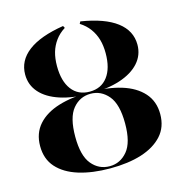

<svg xmlns="http://www.w3.org/2000/svg" viewBox="-92 -667 723 762"><g transform="rotate(-15 269.5 -286.0)"><path d="M269.4 11.3Q196 11.3 140.3 -6Q84.7 -23.4 53.6 -58.1Q22.6 -92.7 22.6 -146Q22.6 -198.4 53.6 -233.5Q84.7 -268.5 140.3 -285.5Q196 -302.4 269.4 -302.4Q342.7 -302.4 398 -285.5Q453.2 -268.5 484.7 -233.5Q516.1 -198.4 516.1 -146Q516.1 -92.7 484.7 -58.1Q453.2 -23.4 398.4 -6Q343.5 11.3 269.4 11.3ZM269.4 2.4Q312.9 2.4 342.3 -32.7Q371.8 -67.7 371.8 -146Q371.8 -225 342.3 -260.1Q312.9 -295.2 269.4 -295.2Q225 -295.2 196 -260.1Q166.9 -225 166.9 -146Q166.9 -67.7 196 -32.7Q225 2.4 269.4 2.4ZM269.4 -296Q198.4 -296 146.4 -312.9Q94.4 -329.8 66.5 -361.3Q38.7 -392.7 38.7 -435.5Q38.7 -492.7 87.9 -530.2Q137.1 -567.7 233.9 -583.1L238.7 -574.2Q214.5 -558.9 199.2 -537.9Q183.9 -516.9 176.6 -491.9Q169.4 -466.9 169.4 -435.5Q169.4 -373.4 195.6 -338.7Q221.8 -304 269.4 -304Q316.9 -304 343.1 -338.7Q369.4 -373.4 369.4 -435.5Q369.4 -466.9 362.1 -491.9Q354.8 -516.9 339.5 -537.9Q324.2 -558.9 300 -574.2L304.8 -583.1Q401.6 -567.7 450.8 -530.2Q500 -492.7 500 -435.5Q500 -392.7 471.8 -361.3Q443.5 -329.8 391.9 -312.9Q340.3 -296 269.4 -296Z"/></g></svg>

Font: Playfair 144pt SemiCondensed ExtraBold
Style: Regular
Weight: 800
Width: 4
Designer: Claus Eggers Sørensen
Foundry: Claus Eggers Sørensen
Version: Version 2.203